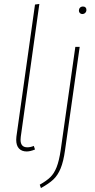

<svg xmlns="http://www.w3.org/2000/svg" viewBox="-20 -756 482 971"><path d="M85 -64Q84 -59 84 -49Q84 -11 118 -11Q134 -11 151 -18L157 0Q133 10 115 10Q90 10 76 -5Q62 -20 62 -49Q62 -59 63 -65L157 -733L179 -736ZM181 178Q215 159 234.5 140Q254 121 266.5 89Q279 57 287 3L361 -519H383L309 3Q301 61 286.5 96Q272 131 249.5 152Q227 173 187 195ZM379 -702Q379 -711 384.5 -717Q390 -723 400 -723Q408 -723 412.5 -718.5Q417 -714 417 -706Q417 -697 411 -691Q405 -685 396 -685Q389 -685 384 -690Q379 -695 379 -702Z"/></svg>

Font: Fira Sans Extra Condensed Thin
Style: Italic
Weight: 250
Width: 3
Italic angle: -8°
Designer: Carrois Corporate & Edenspiekermann AG
Foundry: Carrois Corporate GbR & Edenspiekermann AG
Version: Version 4.203